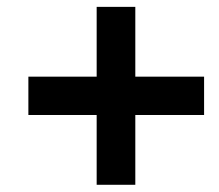

<svg xmlns="http://www.w3.org/2000/svg" viewBox="-20 -606 624 548"><path d="M366.2 -277.8V-78.6H255.9V-277.8H61V-387.2H255.9V-586.4H366.2V-387.2H562.5V-277.8Z"/></svg>

Font: Arimo
Style: Bold Italic
Weight: 700
Italic angle: -12°
Designer: Steve Matteson
Foundry: Monotype Imaging Inc.
Version: Version 1.33